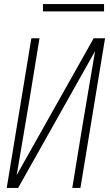

<svg xmlns="http://www.w3.org/2000/svg" viewBox="-20 -923 540 943"><path d="M13 0 134 -735H174L126 -441Q110 -346 94 -251.5Q78 -157 62 -63L440 -735H496L375 0H335L383 -294Q399 -389 415 -483.5Q431 -578 447 -672L69 0ZM191 -867V-903H491V-867Z"/></svg>

Font: Iosevka Extralight Oblique
Style: Regular
Weight: 200
Italic angle: -9°
Monospace: yes
Designer: Belleve Invis
Foundry: Belleve Invis
Version: Version 32.5.0; ttfautohint (v1.8.4)